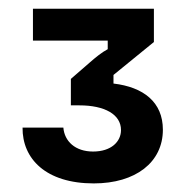

<svg xmlns="http://www.w3.org/2000/svg" viewBox="-20 -837 440 447"><path d="M198.3 -410C295.8 -410 359.2 -459.2 359.2 -535C359.2 -599.2 314.2 -634.2 244.2 -642.5V-662.5L338.3 -739.2V-816.7H56.7V-742.5H230.8V-722.5C216.7 -715 202.5 -703.3 189.2 -691.7L145 -653.3V-591.7H165C223.3 -591.7 261.7 -570.8 261.7 -534.2C261.7 -507.5 239.2 -484.2 196.7 -484.2C155 -484.2 130 -508.3 127.5 -540H32.5C31.7 -467.5 86.7 -410 198.3 -410Z"/></svg>

Font: Familjen Grotesk SemiBold
Style: Regular
Weight: 600
Designer: Anders Wikstroem, Jonas Baeckman, Matilda Gysing, Kristian Moeller
Foundry: Familjen STHLM AB
Version: Version 2.000